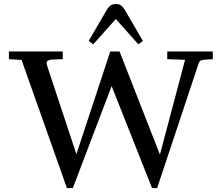

<svg xmlns="http://www.w3.org/2000/svg" viewBox="-20 -935 1110 970"><path d="M318 15 89 -632 25 -636V-675H297V-636L241 -634Q229 -633 220.5 -627.5Q212 -622 218 -603L366 -156L537 -675H584L788 -154L915 -633L825 -636V-675H1055V-636L1021 -634Q1002 -633 994.5 -629.5Q987 -626 982 -610L774 15H748L544 -500L348 15ZM451 -711 428 -728 517 -881Q531 -904 541.5 -909.5Q552 -915 565 -915Q579 -915 589 -909.5Q599 -904 613 -881L702 -728L679 -711L565 -839Z"/></svg>

Font: Gulzar
Style: Regular
Weight: 400
Designer: Borna Izadpanah, Alice Savoie, Simon Cozens, Fiona Ross
Version: Version 1.000;[7b34f74]; ttfautohint (v1.8.4)